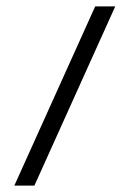

<svg xmlns="http://www.w3.org/2000/svg" viewBox="-20 -583 392 603"><path d="M25 0 279 -563H342L88 0Z"/></svg>

Font: Darker Grotesque Medium
Style: Regular
Weight: 500
Designer: Gabriel Lam
Foundry: TypeRant
Version: Version 1.000;gftools[0.9.28]